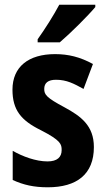

<svg xmlns="http://www.w3.org/2000/svg" viewBox="-20 -879 447 816"><path d="M385 -849V-859H232C208 -814 174 -760 140 -712V-699H234C282 -740 355 -813 385 -849ZM379 -254C379 -345 324 -385 254 -423C177 -464 168 -477 168 -501C168 -527 185 -540 218 -540C264 -540 295 -523 335 -501L375 -607C320 -637 270 -649 214 -649C101 -649 33 -595 33 -498C33 -411 70 -367 153 -326C239 -282 242 -266 242 -241C242 -211 223 -193 182 -193C132 -193 76 -214 34 -238V-114C80 -93 124 -83 183 -83C306 -83 379 -138 379 -254Z"/></svg>

Font: Noto Sans Kannada UI Condensed
Style: Bold
Weight: 700
Width: 3
Designer: Jelle Bosma - Monotype Design Team
Foundry: Monotype Imaging Inc.
Version: Version 2.005